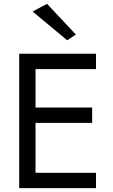

<svg xmlns="http://www.w3.org/2000/svg" viewBox="-20 -980 590 1000"><path d="M165 -620V-420H460V-340H165V-80H480V0H80V-700H480V-620ZM225 -960 375 -800 330 -770 150 -920Z"/></svg>

Font: Jost
Style: Regular
Weight: 400
Version: Version 3.710